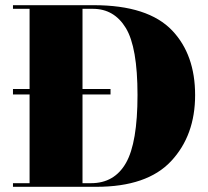

<svg xmlns="http://www.w3.org/2000/svg" viewBox="-20 -720 802 740"><path d="M351 0H30V-14H94V-356H30V-377H94V-686H30V-700H341Q551 -700 644 -602Q732 -509 732 -353.5Q732 -198 639.5 -99Q547 0 351 0ZM298 -14H331Q421 -14 465.5 -92Q510 -170 510 -354Q510 -538 465 -612Q420 -686 338 -686H298V-377H406V-356H298Z"/></svg>

Font: Elsie Swash Caps Black
Style: Regular
Weight: 900
Designer: Alejandro Inler
Foundry: Alejandro Inler
Version: 1.003